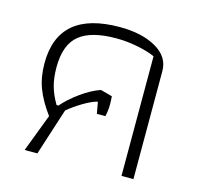

<svg xmlns="http://www.w3.org/2000/svg" viewBox="-82 -610 727 699"><g transform="rotate(15 281.0 -261.0)"><path d="M122 -142Q88 -188 72 -230Q56 -272 56 -324Q56 -522 288 -522Q371 -522 424.5 -491.5Q478 -461 478 -407V0H433V-451Q406 -463 366 -471Q326 -479 285 -479Q191 -479 146.5 -442.5Q102 -406 102 -321Q102 -281 110.5 -250.5Q119 -220 138 -188H145Q170 -217 207.5 -244Q245 -271 280 -283L324 -271L325 -256Q327 -223 320 -195H288L280 -239Q257 -233 227 -215Q197 -197 173 -177L116 0H68Z"/></g></svg>

Font: Athiti Light
Style: Regular
Weight: 300
Designer: CadsonDemak Team
Foundry: CadsonDemak
Version: Version 1.032